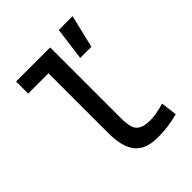

<svg xmlns="http://www.w3.org/2000/svg" viewBox="-216 -888 1019 1019"><g transform="rotate(-45 293.0 -378.5)"><path d="M377 -580.1 401.4 -765.6H504.9L460.9 -580.1ZM370.1 9.8Q280.3 9.8 240.2 -39.1Q200.2 -87.9 200.2 -195.3V-732.4H303.7V-200.2Q303.7 -159.2 311.5 -133.3Q319.3 -107.4 342 -95.2Q364.7 -83 409.2 -83Q449.7 -83 512.7 -101.6L524.4 -10.7Q484.9 0 448.5 4.9Q412.1 9.8 370.1 9.8ZM47.9 -641.6V-732.4H209V-641.6Z"/></g></svg>

Font: Cascadia Code
Style: Regular
Weight: 400
Monospace: yes
Designer: Aaron Bell
Foundry: Saja Typeworks
Version: Version 2106.017